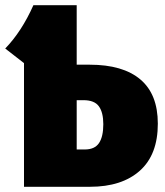

<svg xmlns="http://www.w3.org/2000/svg" viewBox="-25 -716 632 736"><path d="M580 -242Q580 -123 511 -61.5Q442 0 320 0H67V-474L-5 -530Q58 -595 103 -696H269V-468H319Q446 -468 513 -411.5Q580 -355 580 -242ZM371 -240Q371 -285 354 -308.5Q337 -332 295 -332H269V-143H300Q338 -143 354.5 -167.5Q371 -192 371 -240Z"/></svg>

Font: Fira Sans Condensed Black
Style: Regular
Weight: 900
Width: 3
Designer: Carrois Corporate & Edenspiekermann AG
Foundry: Carrois Corporate GbR & Edenspiekermann AG
Version: Version 4.203